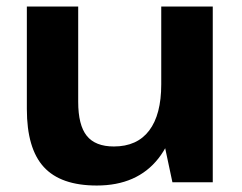

<svg xmlns="http://www.w3.org/2000/svg" viewBox="-20 -560 744 590"><path d="M220.3 -247.2Q220.3 -175.5 246.6 -142.7Q272.9 -109.9 329.9 -109.9Q401.3 -109.9 438.4 -158.8Q475.5 -207.8 475.5 -300.7L532.3 -382.7V-312.6Q532.3 -156.5 466.8 -73.2Q401.3 10.1 277.4 10.1Q166.7 10.1 114.6 -46.8Q62.5 -103.7 62.5 -225V-540H220.3ZM633.8 0H509.8L475.5 -161.4V-540H633.8Z"/></svg>

Font: Pathway Extreme 8pt Thin
Style: Regular
Weight: 100
Designer: Eduardo Rodriguez Tunni
Foundry: Eduardo Rodriguez Tunni
Version: Version 1.000